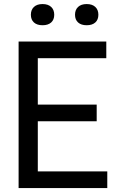

<svg xmlns="http://www.w3.org/2000/svg" viewBox="-20 -950 591 970"><path d="M74 0V-740H517V-656H171V-421.5H468.5V-337.5H171V-84H522V0ZM418 -822.5Q390 -822.5 374.5 -836.5Q359 -850.5 359 -875.5Q359 -900.5 374.5 -915Q390 -929.5 418 -929.5Q446 -929.5 461.5 -915Q477 -900.5 477 -875.5Q477 -850.5 461.5 -836.5Q446 -822.5 418 -822.5ZM195 -822.5Q167 -822.5 151.5 -836.5Q136 -850.5 136 -875.5Q136 -900.5 151.5 -915Q167 -929.5 195 -929.5Q223 -929.5 238.5 -915Q254 -900.5 254 -875.5Q254 -850.5 238.5 -836.5Q223 -822.5 195 -822.5Z"/></svg>

Font: Encode Sans Semi Condensed Medium
Style: Regular
Weight: 500
Width: 4
Designer: Multiple Designers
Foundry: Impallari Type
Version: Version 3.000; ttfautohint (v1.8.3) -l 8 -r 50 -G 200 -x 14 